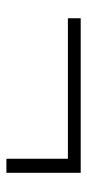

<svg xmlns="http://www.w3.org/2000/svg" viewBox="148 -608 278 615"><g transform="rotate(90 287.5 -301.0)"><path d="M39 -379H489V-182H534V-420H39Z"/></g></svg>

Font: Noto Serif CJK TC Light
Style: Regular
Weight: 300
Designer: Ryoko NISHIZUKA 西塚涼子 (kana & ideographs); Frank Grießhammer (Latin, Greek & Cyrillic); Wenlong ZHANG 张文龙 (bopomofo); San
Foundry: Adobe
Version: Version 2.001;hotconv 1.1.0;makeotfexe 2.6.0